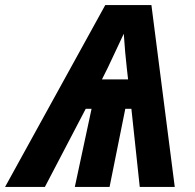

<svg xmlns="http://www.w3.org/2000/svg" viewBox="-80 -737 769 757"><path d="M97 0 258 -308H281L215 0H352L414 -308H438L471 0H609L517 -717H335L-60 0ZM345 -470C358 -497 388 -561 408 -604C411 -557 416 -501 420 -468L425 -424H322Z"/></svg>

Font: BC Sans
Style: Bold Italic
Weight: 700
Italic angle: -12°
Designer: Monotype Design Team
Province of B.C.
Foundry: Monotype Imaging Inc.
Version: Version 2.000;GOOG;noto-source:20170915:90ef993387c0